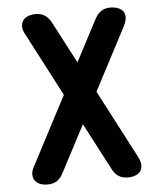

<svg xmlns="http://www.w3.org/2000/svg" viewBox="-53 -786 706 843"><g transform="rotate(-5 300.0 -365.0)"><path d="M192 -34Q181 -12 164.5 -1Q148 10 122 10Q105 10 90.5 4.5Q76 -1 68 -12Q60 -23 59.5 -39Q59 -55 71 -76L228 -376L83 -654Q71 -675 71.5 -691Q72 -707 80 -718Q88 -729 103 -734.5Q118 -740 135 -740Q160 -740 176 -729Q192 -718 204 -696L300 -513L396 -696Q408 -718 424 -729Q440 -740 465 -740Q482 -740 497 -734.5Q512 -729 520 -718.5Q528 -708 528 -692Q528 -676 517 -654L372 -377L529 -76Q540 -54 540 -38Q540 -22 532 -11.5Q524 -1 509.5 4.5Q495 10 478 10Q452 10 435.5 -1Q419 -12 408 -34L300 -240Z"/></g></svg>

Font: Maple Mono
Style: Bold
Weight: 700
Monospace: yes
Designer: subframe7536
Version: Version 7.200